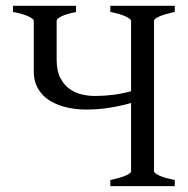

<svg xmlns="http://www.w3.org/2000/svg" viewBox="-20 -635 643 655"><path d="M356.4 0V-21Q389.6 -27.8 408.4 -35.9Q427.2 -43.9 427.2 -50.8V-283.7Q394 -273.9 354.7 -267.6Q315.4 -261.2 271.5 -261.2Q254.4 -261.2 234.9 -263.7Q215.3 -266.1 195.8 -271.7Q176.3 -277.3 158.2 -286.9Q140.1 -296.4 126.2 -310.8Q112.3 -325.2 103.8 -345Q95.2 -364.7 95.2 -390.6V-564.5Q95.2 -570.3 77.4 -578.9Q59.6 -587.4 24.4 -594.2V-615.2H239.3V-594.2Q206.1 -587.4 189.7 -579.3Q173.3 -571.3 173.3 -564.5V-428.2Q173.8 -391.6 186.3 -368.2Q198.7 -344.7 217.8 -331.3Q236.8 -317.9 259.5 -312.7Q282.2 -307.6 303.7 -307.6Q335.4 -307.6 365.7 -311.5Q396 -315.4 427.2 -323.7V-564Q427.2 -569.8 409.4 -578.6Q391.6 -587.4 356.4 -594.2V-615.2H576.2V-594.2Q543 -587.4 524.2 -579.1Q505.4 -570.8 505.4 -564V-50.8Q505.4 -44.9 522.9 -36.4Q540.5 -27.8 576.2 -21V0Z"/></svg>

Font: Gentium Plus Cyr
Style: Regular
Weight: 400
Designer: J. Victor Gaultney, Annie Olsen, Iska Routamaa, Becca Hirsbrunner
Foundry: SIL International
Version: Version 5.000